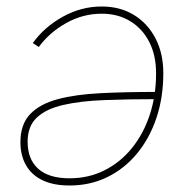

<svg xmlns="http://www.w3.org/2000/svg" viewBox="-20 -569 581 597"><path d="M296.4 -548.8Q353.5 -548.8 396.5 -522.5Q439.5 -496.1 463.6 -449.5Q487.8 -402.8 487.8 -341.3Q487.8 -266.6 466.6 -202.9Q445.3 -139.2 406.2 -91.8Q367.2 -44.4 313.7 -18.3Q260.3 7.8 196.3 7.8Q146.5 7.8 112.3 -8.5Q78.1 -24.9 60.8 -55.4Q43.5 -85.9 43.5 -127Q43.5 -182.1 73.5 -213.9Q103.5 -245.6 159.2 -260.5Q214.8 -275.4 293.5 -279.3Q372.1 -283.2 469.2 -283.2V-260.7Q378.4 -260.7 304.2 -257.8Q230 -254.9 176.8 -242.7Q123.5 -230.5 94.7 -203.6Q65.9 -176.8 65.9 -128.4Q65.9 -73.7 98.9 -44.2Q131.8 -14.6 196.3 -14.6Q255.4 -14.6 304.7 -39.3Q354 -64 389.9 -108.2Q425.8 -152.3 445.6 -211.9Q465.3 -271.5 465.3 -341.3Q465.3 -397 444.1 -438.5Q422.9 -480 384.8 -503.2Q346.7 -526.4 296.4 -526.4Q237.8 -526.4 185.8 -497.3Q133.8 -468.3 100.6 -422.9L82 -435.1Q117.7 -484.9 175 -516.8Q232.4 -548.8 296.4 -548.8Z"/></svg>

Font: Inter 17pt Thin
Style: Italic
Weight: 250
Italic angle: -9.3988°
Version: Version 4.001;git-66647c0bb